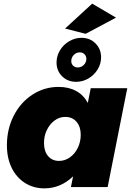

<svg xmlns="http://www.w3.org/2000/svg" viewBox="-20 -1029 728 1056"><path d="M18 -230Q18 -319 55.5 -392.5Q93 -466 158.5 -508.5Q224 -551 302 -551Q358 -551 399 -528.5Q440 -506 463 -463L479 -544H680L572 0H370L382 -59Q313 7 224 7Q164 7 117 -23Q70 -53 44 -106.5Q18 -160 18 -230ZM424 -288Q424 -332 401 -359Q378 -386 339 -386Q307 -386 280.5 -366.5Q254 -347 238 -314.5Q222 -282 222 -243Q222 -197 244.5 -170.5Q267 -144 305 -144Q337 -144 364.5 -163.5Q392 -183 408 -216Q424 -249 424 -288ZM536 -714Q536 -678 517 -647Q498 -616 466.5 -597.5Q435 -579 399 -579Q352 -579 321.5 -609.5Q291 -640 291 -685Q291 -721 310 -752.5Q329 -784 361 -802.5Q393 -821 428 -821Q475 -821 505.5 -790Q536 -759 536 -714ZM372 -693Q372 -678 382 -668Q392 -658 408 -658Q427 -658 441 -672Q455 -686 455 -705Q455 -720 445 -730.5Q435 -741 419 -741Q400 -741 386 -727Q372 -713 372 -693ZM487 -1009 618 -932 451 -843 338 -872Z"/></svg>

Font: Gontserrat ExtraBold
Style: Italic
Weight: 800
Italic angle: -11.3°
Designer: Julieta Ulanovsky
Foundry: Julieta Ulanovsky
Version: Version 6.001